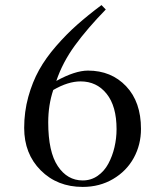

<svg xmlns="http://www.w3.org/2000/svg" viewBox="-20 -737 635 764"><path d="M76.2 -228Q76.2 -292 92.5 -351.3Q108.9 -410.6 135.5 -458.5Q162.1 -506.3 203.4 -553.7Q244.6 -601.1 286.9 -638.4Q329.1 -675.8 383.8 -716.8L400.9 -699.2Q327.6 -624 278.3 -556.4Q229 -488.8 204.1 -415Q278.8 -456.1 330.1 -456.1Q422.9 -456.1 481.9 -393.8Q541 -331.5 541 -224.1Q541 -161.1 512.2 -108.6Q483.4 -56.2 429.9 -24.7Q376.5 6.8 309.1 6.8Q208 6.8 142.1 -59.1Q76.2 -125 76.2 -228ZM171.9 -250Q171.9 -132.8 210 -75.9Q248 -19 309.1 -19Q342.3 -19 368.7 -37.4Q395 -55.7 411.1 -85.7Q427.2 -115.7 435.5 -151.1Q443.8 -186.5 443.8 -223.1Q443.8 -314.5 404.3 -363.8Q364.7 -413.1 300.8 -413.1Q250.5 -413.1 191.9 -378.9Q171.9 -319.3 171.9 -250Z"/></svg>

Font: Dehuti Alt
Style: Bold
Weight: 700
Version: Version 1.2